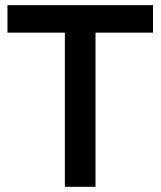

<svg xmlns="http://www.w3.org/2000/svg" viewBox="-20 -720 619 740"><path d="M8.8 -594.2V-700.2H569.8V-594.2H348.1V0H230V-594.2Z"/></svg>

Font: TruenoRg
Style: Book
Weight: 400
Designer: Julieta Ulanovsky
Foundry: Julieta Ulanovsky
Version: Version 3.001b